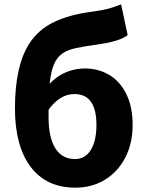

<svg xmlns="http://www.w3.org/2000/svg" viewBox="-20 -852 678 886"><path d="M49 -352Q49 -546 114 -649Q157 -716 229.5 -750.5Q302 -785 405 -798Q455 -805 480.5 -812Q506 -819 539 -832L569 -690Q534 -662 439 -648Q367 -638 330 -630Q293 -622 269 -606Q242 -587 229 -555Q215 -523 209.5 -466.5Q204 -410 204 -314Q204 -217 235.5 -167.5Q267 -118 326 -118Q373 -118 399 -160Q425 -202 425 -275Q425 -418 324 -418Q255 -418 203 -344L196 -448Q226 -490 272.5 -513Q319 -536 373 -536Q433 -536 483 -507Q534 -477 563 -418Q592 -359 592 -275Q592 -190 558 -124.5Q524 -59 464 -22.5Q404 14 328 14Q194 14 121.5 -82Q49 -178 49 -352Z"/></svg>

Font: Merged Yaku Han JP ExtraBold
Style: Regular
Weight: 800
Designer: Ryoko NISHIZUKA 西塚涼子 (kana, bopomofo & ideographs); Paul D. Hunt (Latin, Greek & Cyrillic); Sandoll Communications 산돌커뮤니
Foundry: Adobe
Version: Version 2.004